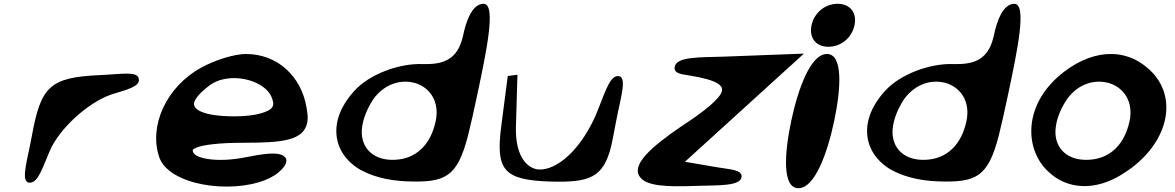

<svg xmlns="http://www.w3.org/2000/svg" viewBox="-20 -955 6180 1010"><path d="M138 6C184 5 207 -85 250 -179C313 -303 468 -431 579 -462C633 -480 721 -498 710 -541C702 -582 621 -565 506 -560C240 -548 195 -500 147 -237C124 -110 84 8 138 6Z M1375 -8C1411 -22 1441 -41 1464 -66C1478 -81 1491 -101 1485 -120C1482 -127 1476 -132 1470 -136C1438 -156 1368 -147 1268 -127C1127 -99 1014 -120 998 -151C990 -165 992 -169 1012 -178C1047 -193 1132 -204 1261 -204C1468 -204 1576 -216 1596 -309C1601 -333 1598 -358 1593 -387C1566 -553 1440 -671 1274 -671C1212 -671 1111 -639 1040 -600C855 -500 761 -292 818 -127C870 19 1189 66 1375 -8ZM1391 -473C1405 -456 1413 -437 1417 -416C1420 -393 1409 -375 1353 -359C1319 -349 1271 -343 1214 -343C1043 -343 994 -382 1001 -414C1005 -434 1029 -466 1084 -507C1167 -569 1325 -550 1391 -473Z M1843 -476C1705 -325 1726 -159 1862 -70C1927 -30 2015 -5 2121 -1C2320 6 2385 -20 2442 -242C2457 -301 2473 -374 2492 -463C2539 -686 2592 -935 2524 -935C2462 -935 2431 -839 2417 -772C2394 -664 2339 -618 2225 -618H2205C2077 -623 1921 -563 1843 -476ZM1943 -432C2006 -520 2097 -539 2168 -517C2239 -494 2294 -423 2272 -318C2246 -197 2176 -131 2084 -117C1965 -100 1887 -159 1883 -254C1882 -307 1902 -369 1943 -432Z M2651 -555 2617 -293C2587 -62 2627 -8 2873 0C3080 6 3154 -19 3195 -186C3203 -220 3210 -260 3219 -307C3243 -437 3284 -556 3230 -555C3183 -554 3158 -452 3111 -342C3013 -128 2879 -50 2802 -65C2745 -77 2690 -143 2694 -288L2702 -562Z M3775 -468C3760 -433 3692 -373 3565 -291C3399 -178 3298 -85 3348 -22C3382 22 3479 29 3636 23C3754 19 3874 26 3881 -24C3886 -63 3816 -64 3759 -74L3583 -104L4209 -673L3787 -657C3662 -653 3538 -658 3529 -603C3523 -565 3574 -564 3606 -558C3760 -533 3790 -503 3775 -468Z M4180 35C4266 35 4332 -148 4368 -318C4404 -488 4416 -671 4330 -671C4244 -671 4178 -488 4142 -318C4106 -148 4094 35 4180 35ZM4338 -709C4404 -709 4461 -756 4475 -822C4489 -888 4452 -935 4386 -935C4320 -935 4263 -888 4249 -822C4235 -756 4272 -709 4338 -709Z M4635 -476C4497 -325 4518 -159 4654 -70C4719 -30 4807 -5 4913 -1C5112 6 5177 -20 5234 -242C5249 -301 5265 -374 5284 -463C5331 -686 5384 -935 5316 -935C5254 -935 5223 -839 5209 -772C5186 -664 5131 -618 5017 -618H4997C4869 -623 4713 -563 4635 -476ZM4735 -432C4798 -520 4889 -539 4960 -517C5031 -494 5086 -423 5064 -318C5038 -197 4968 -131 4876 -117C4757 -100 4679 -159 4675 -254C4674 -307 4694 -369 4735 -432Z M5541 -547C5358 -380 5377 -158 5496 -51C5587 37 5740 60 5901 -50C6101 -181 6171 -392 6069 -540C6063 -548 6056 -557 6050 -565C5927 -701 5748 -707 5578 -578C5566 -568 5553 -558 5541 -547ZM5592 -432C5655 -520 5745 -539 5817 -517C5889 -494 5944 -423 5922 -318C5896 -197 5825 -131 5733 -117C5614 -100 5536 -159 5532 -254C5531 -307 5550 -369 5592 -432Z"/></svg>

Font: Venom Sans
Style: BdObl
Weight: 700
Version: Version 1.001